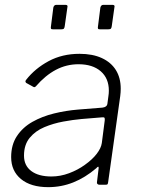

<svg xmlns="http://www.w3.org/2000/svg" viewBox="-20 -762 580 792"><path d="M258 -732 247 -654Q246 -647 243.5 -644Q241 -641 232 -641H199Q192 -641 190.5 -643.5Q189 -646 190 -652L200 -731Q203 -742 212 -742H250Q261 -742 258 -732ZM452 -732 441 -654Q440 -647 437.5 -644Q435 -641 426 -641H393Q386 -641 384.5 -643.5Q383 -646 384 -652L394 -731Q397 -742 406 -742H444Q455 -742 452 -732ZM377 -68Q331 -29 282 -9.5Q233 10 179 10Q107 10 66.5 -23.5Q26 -57 26 -114Q26 -165 50 -201Q74 -237 114 -259.5Q154 -282 203 -294Q252 -306 302 -310L402 -318Q421 -320 423 -334L427 -364Q428 -370 428.5 -376Q429 -382 429 -388Q429 -439 395.5 -468Q362 -497 304 -497Q254 -497 210.5 -474Q167 -451 128 -406Q125 -403 122.5 -402.5Q120 -402 117 -404L88 -420Q86 -422 85 -425Q84 -428 88 -433Q125 -480 181 -510Q237 -540 308 -540Q362 -540 400 -522.5Q438 -505 458 -473Q478 -441 478 -396Q478 -389 477.5 -381.5Q477 -374 476 -366L426 -10Q425 -3 423 -1.5Q421 0 415 0H390Q385 0 382 -3Q379 -6 380 -11L387 -69Q387 -80 377 -68ZM412 -265Q413 -273 411 -276Q409 -279 401 -278L316 -271Q282 -268 241 -260.5Q200 -253 163 -237.5Q126 -222 102.5 -193.5Q79 -165 79 -120Q79 -79 109 -56.5Q139 -34 192 -34Q229 -34 265 -47.5Q301 -61 330 -82Q361 -104 379 -127.5Q397 -151 400 -172Z"/></svg>

Font: Libre Franklin ExtraLight
Style: Italic
Weight: 250
Italic angle: -8°
Designer: Pablo Impallari, Rodrigo Fuenzalida, Nhung Nguyen
Foundry: Impallari Type
Version: Version 3.000